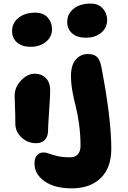

<svg xmlns="http://www.w3.org/2000/svg" viewBox="-20 -783 708 1063"><path d="M455.1 -574.2Q406.7 -574.2 379.4 -598.4Q352.1 -622.6 352.1 -661.1Q352.1 -706.5 387.9 -734.9Q423.8 -763.2 481 -763.2Q524.9 -763.2 549.1 -736.1Q573.2 -709 573.2 -671.9Q573.2 -629.4 540.3 -601.8Q507.3 -574.2 455.1 -574.2ZM149.9 -523.9Q101.6 -523.9 74.2 -548.1Q46.9 -572.3 46.9 -610.8Q46.9 -656.2 82.8 -684.6Q118.7 -712.9 175.8 -712.9Q219.7 -712.9 243.9 -686Q268.1 -659.2 268.1 -622.1Q268.1 -579.6 234.9 -551.8Q201.7 -523.9 149.9 -523.9ZM377.9 259.8Q282.2 259.8 226.6 220.5Q170.9 181.2 170.9 122.1Q170.9 93.3 184.6 77.1Q198.2 61 220.2 61Q235.4 61 252.4 67.6Q269.5 74.2 298.1 81.1Q326.7 87.9 369.1 87.9Q396.5 87.9 411.1 71Q425.8 54.2 425.8 25.9Q425.8 -38.1 417.5 -97.2Q409.2 -156.2 399.4 -193.1Q389.6 -230 381.3 -275.6Q373 -321.3 373 -361.8Q373 -423.3 399.9 -453.6Q426.8 -483.9 465.8 -483.9Q497.6 -483.9 514.6 -470Q531.7 -456.1 540 -418.9Q596.2 -128.4 596.2 40Q596.2 146.5 537.4 203.1Q478.5 259.8 377.9 259.8ZM179.2 9.8Q132.3 9.8 98.6 -22.5Q64.9 -54.7 64.9 -98.1Q64.9 -146.5 63 -191.7Q61 -236.8 61 -252.9Q61 -299.8 96.4 -337.4Q131.8 -375 172.9 -375Q209 -375 233.2 -351.3Q257.3 -327.6 257.8 -284.2Q258.3 -263.2 252.2 -172.6Q246.1 -82 246.1 -62Q246.1 -27.8 229 -9Q211.9 9.8 179.2 9.8Z"/></svg>

Font: Shantell Sans Irregular
Style: Regular
Weight: 800
Designer: Stephen Nixon, Anya Danilova, Shantell Martin
Foundry: Arrow Type
Version: Version 1.006;[9816181b4]